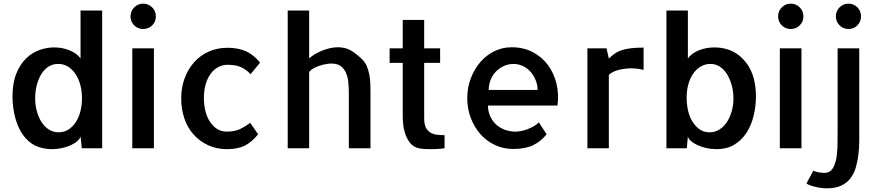

<svg xmlns="http://www.w3.org/2000/svg" viewBox="-20 -817 4838 1058"><path d="M121.1 -55.7Q84 -97.7 66.4 -159.2Q48.8 -220.7 48.8 -283.2Q48.8 -359.4 69.8 -411.1Q90.8 -462.9 124 -495.1Q157.2 -527.3 197.8 -541.5Q238.3 -555.7 277.3 -555.7Q325.2 -555.7 364.7 -539.1Q404.3 -522.5 423.8 -495.1V-758.8H543V0H430.7Q428.7 -16.6 427.2 -33.7Q425.8 -50.8 423.8 -65.4Q420.9 -52.7 406.7 -40Q392.6 -27.3 370.6 -17.1Q348.6 -6.8 321.3 -1Q293.9 4.9 264.6 4.9Q225.6 4.9 188 -8.8Q150.4 -22.5 121.1 -55.7ZM173.8 -274.4Q173.8 -235.4 183.6 -201.7Q193.4 -168 210 -142.6Q226.6 -117.2 250.5 -102.5Q274.4 -87.9 302.7 -87.9Q333 -87.9 356.9 -103Q380.9 -118.2 397.5 -143.6Q414.1 -168.9 422.9 -203.1Q431.6 -237.3 431.6 -276.4Q431.6 -315.4 422.4 -349.6Q413.1 -383.8 396 -409.2Q378.9 -434.6 355 -449.7Q331.1 -464.8 300.8 -464.8Q270.5 -464.8 247.1 -449.7Q223.6 -434.6 207.5 -408.2Q191.4 -381.8 182.6 -347.7Q173.8 -313.5 173.8 -274.4Z M828.1 0H709V-550.8H828.1ZM838.9 -726.6Q838.9 -697.3 818.4 -677.2Q797.9 -657.2 768.6 -657.2Q739.3 -657.2 719.2 -677.7Q699.2 -698.2 699.2 -726.6Q699.2 -755.9 719.7 -776.4Q740.2 -796.9 768.6 -796.9Q797.9 -796.9 818.4 -776.4Q838.9 -755.9 838.9 -726.6Z M1402.3 -77.1Q1369.1 -35.2 1330.1 -15.1Q1291 4.9 1230.5 4.9Q1172.9 4.9 1126 -17.1Q1079.1 -39.1 1045.9 -76.7Q1012.7 -114.3 995.6 -165Q978.5 -215.8 978.5 -275.4Q978.5 -334 997.1 -384.8Q1015.6 -435.5 1048.8 -473.1Q1082 -510.7 1128.9 -532.2Q1175.8 -553.7 1233.4 -553.7Q1293.9 -553.7 1336.9 -533.7Q1379.9 -513.7 1413.1 -471.7L1360.4 -408.2Q1343.8 -427.7 1314.5 -443.8Q1285.2 -460 1234.4 -460Q1205.1 -460 1180.7 -446.3Q1156.2 -432.6 1139.2 -408.2Q1122.1 -383.8 1112.8 -350.6Q1103.5 -317.4 1103.5 -278.3Q1103.5 -239.3 1111.8 -205.6Q1120.1 -171.9 1136.7 -146.5Q1153.3 -121.1 1176.3 -106.4Q1199.2 -91.8 1229.5 -91.8Q1273.4 -91.8 1303.2 -106Q1333 -120.1 1358.4 -140.6Z M2021.5 0H1902.3V-299.8Q1902.3 -333 1899.4 -363.3Q1896.5 -393.6 1885.7 -417Q1875 -440.4 1856.4 -453.6Q1837.9 -466.8 1804.7 -466.8Q1793.9 -466.8 1776.9 -463.9Q1759.8 -460.9 1741.7 -455.1Q1723.6 -449.2 1707.5 -440.4Q1691.4 -431.6 1683.6 -419.9V-414.1V-412.1V-195.3V-193.4V0H1565.4V-758.8H1683.6V-495.1Q1695.3 -505.9 1713.4 -517.1Q1731.4 -528.3 1752.9 -537.1Q1774.4 -545.9 1796.9 -551.3Q1819.3 -556.6 1840.8 -556.6Q1884.8 -556.6 1915 -538.1Q1945.3 -519.5 1975.6 -490.2Q1992.2 -473.6 2001.5 -451.7Q2010.7 -429.7 2015.1 -405.8Q2019.5 -381.8 2020.5 -357.4Q2021.5 -333 2021.5 -309.6V-19.5Z M2317.4 -167Q2317.4 -133.8 2326.2 -115.2Q2335 -96.7 2351.1 -86.9Q2367.2 -77.1 2387.2 -74.7Q2407.2 -72.3 2429.7 -72.3V0Q2417 2 2404.3 2.9Q2393.6 3.9 2378.4 4.4Q2363.3 4.9 2348.6 4.9Q2334 4.9 2318.8 3.9Q2303.7 2.9 2293 1Q2259.8 -4.9 2241.2 -27.8Q2222.7 -50.8 2213.4 -78.6Q2204.1 -106.4 2201.7 -132.8Q2199.2 -159.2 2199.2 -173.8V-470.7H2127V-550.8H2199.2V-707H2317.4V-550.8H2405.3V-470.7H2317.4Z M2798.8 -556.6Q2865.2 -556.6 2916 -529.8Q2966.8 -502.9 2999.5 -458.5Q3032.2 -414.1 3046.4 -356Q3060.5 -297.9 3051.8 -235.4H2668.9Q2668.9 -204.1 2680.7 -177.7Q2692.4 -151.4 2712.4 -132.3Q2732.4 -113.3 2760.3 -102.5Q2788.1 -91.8 2820.3 -91.8Q2831.1 -91.8 2847.2 -94.2Q2863.3 -96.7 2881.3 -103Q2899.4 -109.4 2917.5 -119.1Q2935.5 -128.9 2949.2 -142.6L2992.2 -77.1Q2960 -37.1 2917 -16.6Q2874 3.9 2807.6 3.9Q2753.9 3.9 2707 -18.1Q2660.2 -40 2627 -78.1Q2593.8 -116.2 2574.2 -167Q2554.7 -217.8 2554.7 -276.4Q2554.7 -334 2574.2 -385.3Q2593.8 -436.5 2626.5 -474.6Q2659.2 -512.7 2704.1 -534.7Q2749 -556.6 2798.8 -556.6ZM2942.4 -321.3Q2942.4 -347.7 2932.6 -373Q2922.9 -398.4 2905.8 -418.9Q2888.7 -439.5 2864.3 -451.7Q2839.8 -463.9 2811.5 -464.8Q2781.2 -464.8 2755.9 -453.1Q2730.5 -441.4 2711.9 -421.9Q2693.4 -402.3 2683.1 -375.5Q2672.9 -348.6 2672.9 -321.3Z M3526.4 -431.6Q3499 -439.5 3460 -440.4Q3424.8 -440.4 3390.1 -432.1Q3355.5 -423.8 3335 -404.3V-195.3V-193.4V0H3216.8V-550.8H3322.3L3335 -494.1Q3349.6 -508.8 3365.7 -520.5Q3381.8 -532.2 3403.3 -539.6Q3424.8 -546.9 3454.1 -550.8Q3483.4 -554.7 3526.4 -554.7Z M4133.8 -383.8Q4145.5 -338.9 4145.5 -285.2Q4145.5 -229.5 4132.3 -176.8Q4119.1 -124 4092.3 -83.5Q4065.4 -43 4024.9 -19Q3984.4 4.9 3929.7 4.9Q3900.4 4.9 3873 -1Q3845.7 -6.8 3823.7 -17.1Q3801.8 -27.3 3787.6 -39.6Q3773.4 -51.8 3770.5 -65.4Q3769.5 -51.8 3767.6 -34.2Q3765.6 -16.6 3764.6 0H3652.3V-758.8H3770.5V-495.1Q3790 -522.5 3829.6 -539.1Q3869.1 -555.7 3917 -555.7Q3949.2 -555.7 3982.4 -546.9Q4015.6 -538.1 4044.4 -517.6Q4073.2 -497.1 4097.2 -463.9Q4121.1 -430.7 4133.8 -383.8ZM3889.6 -87.9Q3918.9 -87.9 3942.9 -102.5Q3966.8 -117.2 3983.9 -142.1Q4001 -167 4011.2 -201.2Q4021.5 -235.4 4021.5 -274.4Q4021.5 -312.5 4012.2 -346.7Q4002.9 -380.9 3986.8 -407.2Q3970.7 -433.6 3947.3 -449.2Q3923.8 -464.8 3894.5 -464.8Q3865.2 -464.8 3840.8 -450.2Q3816.4 -435.5 3799.3 -410.6Q3782.2 -385.7 3772.9 -352.1Q3763.7 -318.4 3763.7 -279.3Q3763.7 -240.2 3772 -205.6Q3780.3 -170.9 3796.9 -145Q3813.5 -119.1 3836.4 -103.5Q3859.4 -87.9 3889.6 -87.9Z M4396.5 0H4277.3V-550.8H4396.5ZM4407.2 -726.6Q4407.2 -697.3 4386.7 -677.2Q4366.2 -657.2 4336.9 -657.2Q4307.6 -657.2 4287.6 -677.7Q4267.6 -698.2 4267.6 -726.6Q4267.6 -755.9 4288.1 -776.4Q4308.6 -796.9 4336.9 -796.9Q4366.2 -796.9 4386.7 -776.4Q4407.2 -755.9 4407.2 -726.6Z M4423.8 194.3 4461.9 123Q4475.6 130.9 4494.6 133.3Q4513.7 135.7 4521.5 135.7Q4553.7 135.7 4569.3 109.9Q4585 84 4590.3 44.9Q4595.7 5.9 4595.2 -38.1Q4594.7 -82 4595.7 -118.2V-550.8H4714.8V-117.2Q4714.8 -80.1 4714.8 -40.5Q4714.8 -1 4710 36.6Q4705.1 74.2 4695.3 107.4Q4685.5 140.6 4666 166Q4646.5 191.4 4614.7 206.1Q4583 220.7 4537.1 220.7Q4507.8 220.7 4474.1 212.9Q4440.4 205.1 4423.8 194.3ZM4724.6 -726.6Q4724.6 -697.3 4704.6 -677.2Q4684.6 -657.2 4655.3 -657.2Q4626 -657.2 4606 -677.7Q4585.9 -698.2 4585.9 -726.6Q4585.9 -755.9 4606.4 -776.4Q4627 -796.9 4655.3 -796.9Q4684.6 -796.9 4704.6 -776.4Q4724.6 -755.9 4724.6 -726.6Z"/></svg>

Font: Allerta
Style: Regular
Weight: 400
Designer: Matt McInerney
Foundry: Matt McInerney
Version: Version 1.0